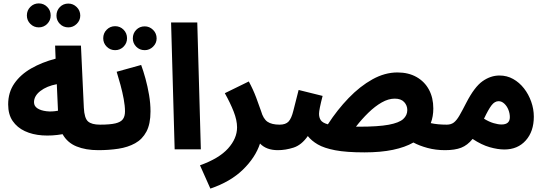

<svg xmlns="http://www.w3.org/2000/svg" viewBox="-20 -878 3208 1129"><path d="M208 -717Q179 -717 158.5 -737.5Q138 -758 138 -787Q138 -817 158.5 -837.5Q179 -858 208 -858Q237 -858 257.5 -837.5Q278 -817 278 -787Q278 -758 257.5 -737.5Q237 -717 208 -717ZM382 -717Q352 -717 332 -737.5Q312 -758 312 -786Q312 -816 332 -836.5Q352 -857 382 -857Q410 -857 431 -836.5Q452 -816 452 -786Q452 -758 431 -737.5Q410 -717 382 -717Z M558 5Q484 5 430 -17Q376 -39 348 -89Q286 -78 228.5 -82Q171 -86 126 -107Q81 -128 54.5 -166.5Q28 -205 28 -264Q28 -335 64.5 -387.5Q101 -440 164 -476Q227 -512 307 -533L304 -610H456L473 -245Q476 -183 497.5 -164Q519 -145 568 -145Q607 -145 625 -123.5Q643 -102 643 -72Q643 -37 621 -16Q599 5 558 5ZM180 -277Q180 -254 200 -241Q220 -228 252.5 -224Q285 -220 321 -227L314 -383Q255 -372 217.5 -343Q180 -314 180 -277Z M657 -583Q628 -583 607.5 -603.5Q587 -624 587 -653Q587 -683 607.5 -703.5Q628 -724 657 -724Q686 -724 706.5 -703.5Q727 -683 727 -653Q727 -624 706.5 -603.5Q686 -583 657 -583ZM831 -583Q801 -583 781 -603.5Q761 -624 761 -652Q761 -682 781 -702.5Q801 -723 831 -723Q859 -723 880 -702.5Q901 -682 901 -652Q901 -624 880 -603.5Q859 -583 831 -583Z M558 5 568 -145Q627 -145 658.5 -152.5Q690 -160 702.5 -177Q715 -194 715 -223Q715 -255 707.5 -295.5Q700 -336 688.5 -378.5Q677 -421 666 -456L810 -496Q823 -461 835.5 -415.5Q848 -370 856.5 -320Q865 -270 865 -223Q865 -149 841 -104Q817 -59 774.5 -35.5Q732 -12 676.5 -3.5Q621 5 558 5Z M1007 0 986 -746H1140L1161 0Z M1217 231 1156 94Q1268 54 1321 -5Q1374 -64 1374 -129Q1374 -171 1354 -222Q1334 -273 1302 -330L1443 -399Q1468 -353 1486.5 -304Q1505 -255 1515 -225Q1528 -179 1553 -162Q1578 -145 1624 -145Q1663 -145 1681 -123.5Q1699 -102 1699 -72Q1699 -37 1677 -16Q1655 5 1614 5Q1546 5 1509 -34Q1482 48 1408.5 119.5Q1335 191 1217 231Z M2123 18Q2016 18 1951 5.5Q1886 -7 1849 -28.5Q1812 -50 1790 -78Q1753 -25 1706 -10Q1659 5 1614 5L1624 -145Q1660 -145 1677 -163.5Q1694 -182 1705 -227Q1716 -272 1736 -349L1877 -314Q1856 -233 1856 -209Q1856 -187 1866 -171.5Q1876 -156 1908 -147Q1963 -232 2030 -301.5Q2097 -371 2170 -411.5Q2243 -452 2317 -452Q2382 -452 2429.5 -425Q2477 -398 2502.5 -350.5Q2528 -303 2528 -240Q2528 -193 2513 -154Q2553 -145 2607 -145Q2646 -145 2664.5 -123.5Q2683 -102 2683 -72Q2683 -37 2660.5 -16Q2638 5 2597 5Q2542 5 2494 -8Q2446 -21 2411 -40Q2362 -12 2290.5 3Q2219 18 2123 18ZM2301 -298Q2264 -298 2224.5 -275.5Q2185 -253 2146 -215Q2107 -177 2073 -133Q2081 -133 2091 -133Q2204 -133 2265.5 -144.5Q2327 -156 2351 -178Q2375 -200 2375 -231Q2375 -258 2356.5 -278Q2338 -298 2301 -298Z M2597 5 2607 -145Q2632 -145 2648.5 -157.5Q2665 -170 2681.5 -198.5Q2698 -227 2722 -274Q2770 -367 2817.5 -400.5Q2865 -434 2917 -434Q2961 -434 2997.5 -413.5Q3034 -393 3061 -358.5Q3088 -324 3103.5 -280.5Q3119 -237 3119 -192Q3119 -105 3071.5 -52Q3024 1 2946 1Q2907 1 2859.5 -12.5Q2812 -26 2759 -61Q2729 -24 2692 -9.5Q2655 5 2597 5ZM2912 -283Q2889 -283 2870.5 -259Q2852 -235 2826 -180Q2855 -162 2882 -154Q2909 -146 2929 -146Q2978 -146 2978 -189Q2978 -211 2969.5 -232.5Q2961 -254 2945.5 -268.5Q2930 -283 2912 -283Z"/></svg>

Font: Noto Sans Arabic SemCond ExtBd
Style: Regular
Weight: 800
Width: 4
Designer: Monotype Design Team, Nadine Chahine, Nizar Qandah and Khaled Hosny
Foundry: Monotype Imaging Inc.
Version: Version 2.012; ttfautohint (v1.8.4.7-5d5b)